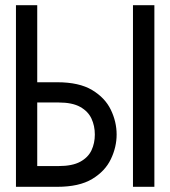

<svg xmlns="http://www.w3.org/2000/svg" viewBox="-20 -720 656 740"><path d="M41.5 0V-700H123.5V-403H200.5Q285 -403 335 -373Q385 -343 407.2 -296.8Q429.5 -250.5 429.5 -201.5Q429.5 -153 407.2 -106.5Q385 -60 335 -30Q285 0 200.5 0ZM123.5 -80H206Q258.5 -80 289 -96.5Q319.5 -113 332.5 -140.5Q345.5 -168 345.5 -201.5Q345.5 -235 332.5 -263Q319.5 -291 289 -308Q258.5 -325 206 -325H123.5ZM492.5 0V-700H575V0Z"/></svg>

Font: Overpass Mono
Style: Regular
Weight: 400
Designer: Delve Withrington, Dave Bailey
Foundry: Delve Fonts LLC
Version: Version 4.000